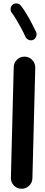

<svg xmlns="http://www.w3.org/2000/svg" viewBox="-20 -1070 272 1154"><path d="M108.4 64.5Q81.5 64 63.2 44.7Q44.9 25.4 45.4 -1.5L62.5 -666Q63 -692.9 82.3 -711.4Q101.6 -730 128.4 -729.5Q155.3 -729 173.8 -709.5Q192.4 -689.9 191.9 -663.1L174.8 1.5Q174.3 28.3 154.8 46.6Q135.3 64.9 108.4 64.5ZM56.6 -1042.5Q67.4 -1050.8 82 -1049.3Q96.7 -1047.9 105 -1036.6Q129.4 -1005.4 154.3 -960.7Q179.2 -916 197.3 -877Q202.6 -864.3 197.3 -850.1Q191.9 -835.9 179.7 -830.6Q167 -824.7 153.1 -830.1Q139.2 -835.4 133.3 -848.1Q122.6 -872.1 107.9 -899.7Q93.3 -927.2 78.1 -952.4Q63 -977.5 50.3 -993.7Q42 -1004.9 43.9 -1019.3Q45.9 -1033.7 56.6 -1042.5Z"/></svg>

Font: Mikhak-DS2-FD Bold
Style: Regular
Weight: 700
Designer: Amin Abedi
Version: Version 3.4